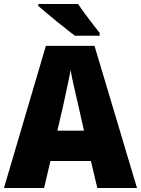

<svg xmlns="http://www.w3.org/2000/svg" viewBox="-20 -947 710 967"><path d="M470 0 438 -136H234L202 0H0L211 -716H456L670 0ZM373 -422Q368 -444 360.5 -476Q353 -508 346 -540Q339 -572 336 -595Q332 -573 325.5 -542Q319 -511 312 -479.5Q305 -448 300 -423L269 -289H403ZM373 -927Q387 -906 407.5 -878Q428 -850 448.5 -824Q469 -798 482 -781V-767H358Q341 -779 316 -799Q291 -819 263.5 -841Q236 -863 212 -883.5Q188 -904 173 -917V-927Z"/></svg>

Font: Noto Sans Tamil SemiCondensed Black
Style: Regular
Weight: 900
Width: 4
Designer: Jelle Bosma - Monotype Design Team
Foundry: Monotype Imaging Inc.
Version: Version 2.004; ttfautohint (v1.8.4.7-5d5b)